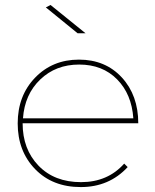

<svg xmlns="http://www.w3.org/2000/svg" viewBox="-20 -759 629 779"><path d="M73.2 -278.8H521Q514.2 -377 455.1 -437Q396 -497.1 301.3 -497.1Q206.5 -497.1 143.3 -436.5Q80.1 -376 73.2 -278.8ZM483.9 -95.2 498 -81.1Q422.9 0 307.9 0Q192.9 0 122.3 -73Q51.8 -146 51.8 -258.3Q51.8 -370.6 122.3 -443.8Q192.9 -517.1 300.3 -517.1Q407.7 -517.1 474.4 -444.6Q541 -372.1 541 -258.8H71.8Q71.8 -153.8 136.2 -86.9Q200.7 -20 308.8 -20Q417 -20 483.9 -95.2ZM294.9 -624 166 -729 185.1 -738.8 327.1 -624Z"/></svg>

Font: Montserrat-Hairline
Style: Regular
Weight: 250
Designer: Julieta Ulanovsky
Foundry: Julieta Ulanovsky
Version: Version 1.000;PS 002.000;hotconv 1.0.70;makeotf.lib2.5.58329